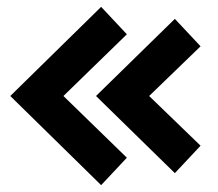

<svg xmlns="http://www.w3.org/2000/svg" viewBox="-20 -540 635 560"><path d="M350 -80 275 0 10 -260 275 -520 350 -440 165 -260ZM565 -115 490 -35 260 -260 490 -485 565 -405 415 -260Z"/></svg>

Font: Prosto One
Style: Regular
Weight: 400
Designer: Pavel Emelyanov and Jovanny lemonad
Foundry: Pavel Emelyanov and Jovanny Lemonad
Version: Version 1.001